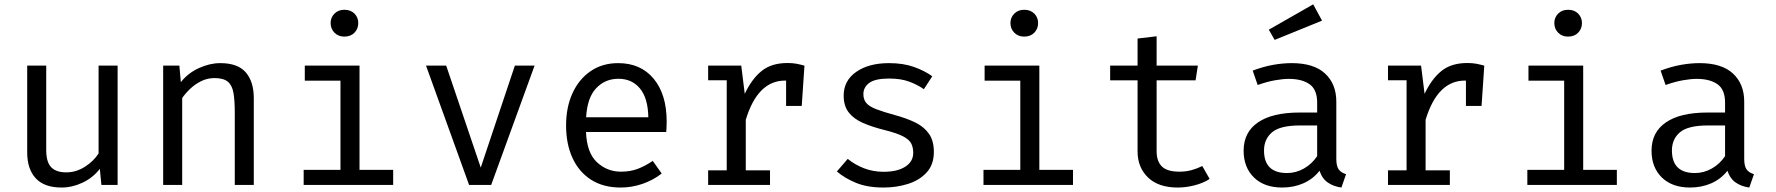

<svg xmlns="http://www.w3.org/2000/svg" viewBox="-20 -837 8040 869"><path d="M189.2 -540V-157.4Q189.2 -104.1 211.3 -80.5Q233.3 -56.9 280 -56.9Q324.6 -56.9 364.4 -82.3Q404.1 -107.7 426.2 -142.6V-540H512.3V0H439L431.8 -72.8Q400 -31.8 353.1 -10Q306.2 11.8 259 11.8Q180.5 11.8 141.8 -30Q103.1 -71.8 103.1 -147.2V-540Z M718.5 0V-540H791.8L798.5 -465.1Q831.3 -506.7 880.5 -529Q929.7 -551.3 976.9 -551.3Q1056.4 -551.3 1092.6 -509.2Q1128.7 -467.2 1128.7 -392.3V0H1042.6V-328.7Q1042.6 -384.1 1036.4 -417.9Q1030.3 -451.8 1010.5 -467.7Q990.8 -483.6 950.3 -483.6Q918.5 -483.6 890.5 -469.7Q862.6 -455.9 840.8 -435.1Q819 -414.4 804.6 -393.3V0Z M1538.5 -792.8Q1567.2 -792.8 1584.4 -775.4Q1601.5 -757.9 1601.5 -732.8Q1601.5 -706.7 1584.4 -689Q1567.2 -671.3 1538.5 -671.3Q1511.3 -671.3 1493.8 -689Q1476.4 -706.7 1476.4 -732.8Q1476.4 -757.9 1493.8 -775.4Q1511.3 -792.8 1538.5 -792.8ZM1607.2 -540V-68.2H1759.5V0H1354.4V-68.2H1521V-471.8H1359.5V-540Z M2399.5 -540 2203.1 0H2103.1L1908.2 -540H1999.5L2155.9 -78.5L2310.3 -540Z M2632.3 -239.5Q2635.9 -145.6 2681.8 -102.8Q2727.7 -60 2790.3 -60Q2831.8 -60 2865.1 -72.3Q2898.5 -84.6 2934.4 -108.7L2974.9 -51.8Q2937.4 -22.1 2888.7 -5.1Q2840 11.8 2789.2 11.8Q2710.3 11.8 2655.1 -23.6Q2600 -59 2571 -122.3Q2542.1 -185.6 2542.1 -269.2Q2542.1 -351.3 2571 -414.9Q2600 -478.5 2653.1 -514.9Q2706.2 -551.3 2777.9 -551.3Q2880 -551.3 2938.7 -480.5Q2997.4 -409.7 2997.4 -286.7Q2997.4 -272.8 2996.7 -260.5Q2995.9 -248.2 2995.4 -239.5ZM2779 -480.5Q2719 -480.5 2678.5 -437.9Q2637.9 -395.4 2632.8 -306.2H2914.4Q2912.8 -392.8 2876.4 -436.7Q2840 -480.5 2779 -480.5Z M3185.1 0V-66.2H3269.2V-473.8H3185.1V-540H3334.9L3350.8 -412.3Q3382.1 -479 3426.7 -515.4Q3471.3 -551.8 3544.6 -551.8Q3567.2 -551.8 3584.9 -548.5Q3602.6 -545.1 3621 -540L3608.7 -357.4H3537.9V-472.3Q3535.9 -472.3 3533.3 -472.3Q3409.2 -472.3 3355.4 -294.9V-66.2H3465.1V0Z M3979 -59.5Q4041.5 -59.5 4077.4 -82.6Q4113.3 -105.6 4113.3 -145.1Q4113.3 -169.2 4104.4 -187.2Q4095.4 -205.1 4067.7 -219.7Q4040 -234.4 3982.6 -248.7Q3926.7 -262.6 3885.4 -280.8Q3844.1 -299 3821.3 -328.2Q3798.5 -357.4 3798.5 -404.1Q3798.5 -472.3 3855.4 -511.8Q3912.3 -551.3 4003.6 -551.3Q4068.7 -551.3 4117.2 -533.8Q4165.6 -516.4 4199.5 -491.8L4161.5 -433.3Q4131.3 -454.4 4094.1 -467.9Q4056.9 -481.5 4004.6 -481.5Q3941 -481.5 3914.4 -461.8Q3887.7 -442.1 3887.7 -410.8Q3887.7 -386.7 3900.8 -371Q3913.8 -355.4 3945.1 -343.1Q3976.4 -330.8 4031.3 -315.9Q4084.1 -301.5 4123.6 -282.1Q4163.1 -262.6 4184.9 -231Q4206.7 -199.5 4206.7 -149.2Q4206.7 -91.8 4173.8 -56.2Q4141 -20.5 4089 -4.4Q4036.9 11.8 3979 11.8Q3905.6 11.8 3854.1 -9.5Q3802.6 -30.8 3767.7 -61L3816.9 -117.9Q3848.7 -91.8 3890 -75.6Q3931.3 -59.5 3979 -59.5Z M4615.4 -792.8Q4644.1 -792.8 4661.3 -775.4Q4678.5 -757.9 4678.5 -732.8Q4678.5 -706.7 4661.3 -689Q4644.1 -671.3 4615.4 -671.3Q4588.2 -671.3 4570.8 -689Q4553.3 -706.7 4553.3 -732.8Q4553.3 -757.9 4570.8 -775.4Q4588.2 -792.8 4615.4 -792.8ZM4684.1 -540V-68.2H4836.4V0H4431.3V-68.2H4597.9V-471.8H4436.4V-540Z M5454.9 -27.2Q5427.2 -8.7 5387.7 1.5Q5348.2 11.8 5310.3 11.8Q5223.1 11.8 5175.9 -33.8Q5128.7 -79.5 5128.7 -151.3V-473.3H5004.6V-540H5128.7V-662.6L5214.9 -672.8V-540H5401.5L5391.3 -473.3H5214.9V-152.3Q5214.9 -107.2 5238.7 -83.6Q5262.6 -60 5317.9 -60Q5348.2 -60 5373.8 -67.2Q5399.5 -74.4 5421.5 -85.6Z M6028.2 -117.9Q6028.2 -85.1 6039 -70.3Q6049.7 -55.4 6072.3 -48.7L6051.3 11.8Q6016.4 7.2 5990.3 -10.5Q5964.1 -28.2 5952.3 -64.1Q5923.1 -26.7 5879.2 -7.4Q5835.4 11.8 5783.1 11.8Q5702.1 11.8 5655.4 -33.8Q5608.7 -79.5 5608.7 -154.9Q5608.7 -238.5 5673.8 -283.1Q5739 -327.7 5862.1 -327.7H5941.5V-372.8Q5941.5 -431.3 5907.4 -455.6Q5873.3 -480 5812.8 -480Q5786.2 -480 5750.3 -473.6Q5714.4 -467.2 5672.3 -452.3L5649.7 -517.4Q5699 -535.9 5742.8 -543.6Q5786.7 -551.3 5826.2 -551.3Q5926.7 -551.3 5977.4 -504.1Q6028.2 -456.9 6028.2 -376.9ZM5805.1 -53.8Q5845.1 -53.8 5881.3 -74.1Q5917.4 -94.4 5941.5 -130.3V-269.2H5863.6Q5774.4 -269.2 5737.7 -238.5Q5701 -207.7 5701 -155.9Q5701 -53.8 5805.1 -53.8ZM5923.6 -817.4 5963.6 -743.6 5749.2 -656.4 5722.6 -702.6Z M6262.1 0V-66.2H6346.2V-473.8H6262.1V-540H6411.8L6427.7 -412.3Q6459 -479 6503.6 -515.4Q6548.2 -551.8 6621.5 -551.8Q6644.1 -551.8 6661.8 -548.5Q6679.5 -545.1 6697.9 -540L6685.6 -357.4H6614.9V-472.3Q6612.8 -472.3 6610.3 -472.3Q6486.2 -472.3 6432.3 -294.9V-66.2H6542.1V0Z M7076.9 -792.8Q7105.6 -792.8 7122.8 -775.4Q7140 -757.9 7140 -732.8Q7140 -706.7 7122.8 -689Q7105.6 -671.3 7076.9 -671.3Q7049.7 -671.3 7032.3 -689Q7014.9 -706.7 7014.9 -732.8Q7014.9 -757.9 7032.3 -775.4Q7049.7 -792.8 7076.9 -792.8ZM7145.6 -540V-68.2H7297.9V0H6892.8V-68.2H7059.5V-471.8H6897.9V-540Z M7874.4 -117.9Q7874.4 -85.1 7885.1 -70.3Q7895.9 -55.4 7918.5 -48.7L7897.4 11.8Q7862.6 7.2 7836.4 -10.5Q7810.3 -28.2 7798.5 -64.1Q7769.2 -26.7 7725.4 -7.4Q7681.5 11.8 7629.2 11.8Q7548.2 11.8 7501.5 -33.8Q7454.9 -79.5 7454.9 -154.9Q7454.9 -238.5 7520 -283.1Q7585.1 -327.7 7708.2 -327.7H7787.7V-372.8Q7787.7 -431.3 7753.6 -455.6Q7719.5 -480 7659 -480Q7632.3 -480 7596.4 -473.6Q7560.5 -467.2 7518.5 -452.3L7495.9 -517.4Q7545.1 -535.9 7589 -543.6Q7632.8 -551.3 7672.3 -551.3Q7772.8 -551.3 7823.6 -504.1Q7874.4 -456.9 7874.4 -376.9ZM7651.3 -53.8Q7691.3 -53.8 7727.4 -74.1Q7763.6 -94.4 7787.7 -130.3V-269.2H7709.7Q7620.5 -269.2 7583.8 -238.5Q7547.2 -207.7 7547.2 -155.9Q7547.2 -53.8 7651.3 -53.8Z"/></svg>

Font: FiraCode Nerd Font Mono
Style: Regular
Weight: 400
Monospace: yes
Designer: Carrois Corporate, Edenspiekermann AG, Nikita Prokopov
Foundry: Carrois Corporate, Edenspiekermann AG, Nikita Prokopov
Version: Version 6.002;Nerd Fonts 3.4.0